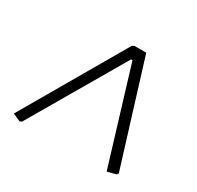

<svg xmlns="http://www.w3.org/2000/svg" viewBox="-94 -595 602 588"><g transform="rotate(30 207.5 -301.0)"><path d="M268 -489 380 -127 376 -121 345 -113 243 -448H238L44 -116L37 -113L10 -125L219 -485L226 -489Z"/></g></svg>

Font: Alegreya Sans SC Light
Style: Italic
Weight: 300
Italic angle: -7°
Designer: Juan Pablo del Peral
Foundry: Huerta Tipografica
Version: Version 2.007